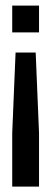

<svg xmlns="http://www.w3.org/2000/svg" viewBox="-20 -680 186 699"><path d="M24.5 -562V-659.7H122.1V-562ZM122.1 -0.7H24.5V-195.9L36.7 -488.8H109.9L122.1 -195.9Z"/></svg>

Font: Alegre Sans
Style: Regular
Weight: 400
Width: 3
Designer: GrandChaos9000
Version: Version 1.2.6 - August 1, 2014